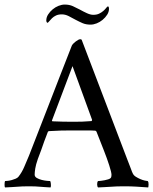

<svg xmlns="http://www.w3.org/2000/svg" viewBox="-34 -819 672 842"><path d="M284 -529 194 -291Q194 -290 194 -289Q196 -287 196 -287Q215 -286 241.5 -285.5Q268 -285 285 -285Q308 -285 326 -285.5Q344 -286 367 -288Q369 -288 369 -291Q370 -292 370 -293ZM93 -2Q76 -2 64 -1.5Q52 -1 40.5 0Q29 1 17 1.5Q5 2 -12 3Q-14 1 -14 -9.5Q-14 -20 -12 -25Q-8 -25 0.5 -26Q9 -27 18 -29.5Q27 -32 35 -35.5Q43 -39 47 -44Q62 -63 72 -86.5Q82 -110 93 -136Q130 -231 165 -321Q180 -359 195.5 -399.5Q211 -440 226.5 -479.5Q242 -519 256 -555Q270 -591 281 -619Q285 -627 298 -637Q311 -647 318 -647Q320 -647 321 -646.5Q322 -646 324 -645L523 -123Q534 -96 540 -79Q546 -62 548 -59Q552 -50 561.5 -44Q571 -38 581.5 -33.5Q592 -29 601.5 -27Q611 -25 614 -25Q618 -20 617.5 -9.5Q617 1 616 3Q587 1 564 -0.5Q541 -2 509 -2Q492 -2 478.5 -1.5Q465 -1 452.5 0Q440 1 426.5 1.5Q413 2 396 3Q392 -1 392 -11Q392 -21 396 -25Q401 -25 408.5 -26Q416 -27 424.5 -28.5Q433 -30 440.5 -32.5Q448 -35 451 -38Q455 -42 455 -52Q455 -63 445 -94Q435 -125 422 -158Q407 -196 389 -242Q388 -243 387 -244Q385 -246 383 -246Q374 -247 361 -247Q348 -247 334.5 -247Q321 -247 308 -247Q295 -247 286 -247Q256 -247 235 -246.5Q214 -246 181 -244Q180 -244 179.5 -243.5Q179 -243 178 -243Q177 -242 176 -241Q168 -220 160 -199Q154 -181 146.5 -160.5Q139 -140 132 -122Q123 -96 120.5 -79.5Q118 -63 118 -53Q118 -44 127.5 -38.5Q137 -33 149 -30Q161 -27 172 -26Q183 -25 186 -25Q188 -23 189 -12.5Q190 -2 188 3Q173 2 162.5 1.5Q152 1 142 0Q132 -1 120.5 -1.5Q109 -2 93 -2ZM250 -799Q270 -799 285.5 -792Q301 -785 316 -777Q332 -768 347.5 -761Q363 -754 375 -754Q390 -754 400.5 -759Q411 -764 419 -771Q427 -778 431.5 -784Q436 -790 439 -791Q442 -791 443 -787.5Q444 -784 444 -781Q444 -767 436 -754.5Q428 -742 416 -732Q404 -722 390 -716.5Q376 -711 363 -711Q343 -711 328 -717.5Q313 -724 298 -732Q282 -741 267 -748.5Q252 -756 237 -756Q222 -756 211.5 -751Q201 -746 194 -739Q187 -732 182.5 -726.5Q178 -721 175 -719Q172 -719 170.5 -722.5Q169 -726 169 -729Q169 -743 177 -755.5Q185 -768 197 -778Q209 -788 223 -793.5Q237 -799 250 -799Z"/></svg>

Font: Vermiglione
Style: Regular
Weight: 400
Version: Version 1.000